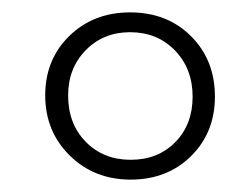

<svg xmlns="http://www.w3.org/2000/svg" viewBox="-20 -683 389 310"><path d="M53 -529Q53 -587 92 -625Q131 -663 190 -663Q250 -663 288.5 -624.5Q327 -586 327 -527Q327 -469 288.5 -431Q250 -393 191 -393Q132 -393 92.5 -432Q53 -471 53 -529ZM291 -527Q291 -572 262.5 -601.5Q234 -631 190 -631Q147 -631 118.5 -602Q90 -573 90 -529Q90 -483 118.5 -454Q147 -425 191 -425Q235 -425 263 -453.5Q291 -482 291 -527Z"/></svg>

Font: Ysabeau Light
Style: Italic
Weight: 300
Italic angle: -12°
Designer: Christian Thalmann (Catharsis Fonts)
Version: Version 0.003